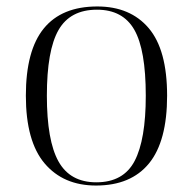

<svg xmlns="http://www.w3.org/2000/svg" viewBox="-20 -564 596 594"><path d="M277 10Q176 10 118 -58.5Q60 -127 60 -268Q60 -408 115.5 -476Q171 -544 281 -544Q383 -544 440 -477Q497 -410 497 -268Q497 -127 441 -58.5Q385 10 277 10ZM278 0Q362 0 396.5 -66Q431 -132 431 -268Q431 -410 395.5 -472Q360 -534 280 -534Q197 -534 161 -471Q125 -408 125 -268Q125 -129 161 -64.5Q197 0 278 0Z"/></svg>

Font: Noto Serif Display Light
Style: Regular
Weight: 300
Designer: Monotype Design Team
Foundry: Monotype Imaging Inc.
Version: Version 2.009